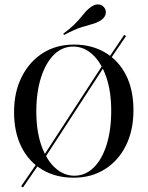

<svg xmlns="http://www.w3.org/2000/svg" viewBox="-20 -781 658 856"><path d="M175 -69.4 167.7 -75.8 449.2 -508.9 456.5 -502.4ZM82.3 54.8 74.2 49.2 159.7 -75 167.7 -69.4ZM462.9 -504 455.6 -509.7 533.9 -625.8 541.9 -620.2ZM308.9 11.3Q229 11.3 169 -24.2Q108.9 -59.7 75.8 -125.4Q42.7 -191.1 42.7 -281.5Q42.7 -371 77 -438.7Q111.3 -506.5 171 -544.4Q230.6 -582.3 309.7 -582.3Q388.7 -582.3 448.8 -546.8Q508.9 -511.3 541.9 -446Q575 -380.6 575 -289.5Q575 -200 541.5 -132.3Q508.1 -64.5 447.6 -26.6Q387.1 11.3 308.9 11.3ZM311.3 2.4Q360.5 2.4 397.6 -33.9Q434.7 -70.2 455.2 -135.5Q475.8 -200.8 475.8 -287.1Q475.8 -375 453.2 -439.1Q430.6 -503.2 392.3 -538.3Q354 -573.4 306.5 -573.4Q257.3 -573.4 220.6 -537.1Q183.9 -500.8 162.9 -435.5Q141.9 -370.2 141.9 -283.9Q141.9 -196.8 164.5 -132.3Q187.1 -67.7 225.8 -32.7Q264.5 2.4 311.3 2.4ZM265.3 -625 262.1 -630.6Q293.5 -654 311.7 -672.2Q329.8 -690.3 341.1 -704.4Q352.4 -718.5 362.5 -729.8Q372.6 -741.1 387.9 -751.6Q405.6 -763.7 422.2 -760.9Q438.7 -758.1 446.8 -744.4Q454.8 -731.5 450.4 -716.1Q446 -700.8 428.2 -689.5Q411.3 -679 391.5 -673.8Q371.8 -668.5 342.3 -659.3Q312.9 -650 265.3 -625Z"/></svg>

Font: Playfair 144pt SemiCondensed Medium
Style: Regular
Weight: 500
Width: 4
Designer: Claus Eggers Sørensen
Foundry: Claus Eggers Sørensen
Version: Version 2.203